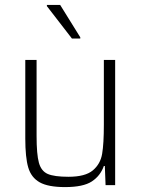

<svg xmlns="http://www.w3.org/2000/svg" viewBox="-20 -754 573 782"><path d="M83 -190V-510H129V-201Q129 -125 138.5 -91Q148 -57 174.5 -45.5Q201 -34 259 -34Q327 -34 358 -60Q389 -86 396 -127.5Q403 -169 403 -246V-510H449V0H410L407 -78H403Q389 -38 354 -15Q319 8 245 8Q176 8 141.5 -11.5Q107 -31 95 -72Q83 -113 83 -190ZM273 -597 171 -729V-734H225L307 -602V-597Z"/></svg>

Font: Saira Semi Condensed ExtraLight
Style: Regular
Weight: 200
Width: 4
Designer: Hector Gatti with collaboration of the Omnibus-Type team
Foundry: Omnibus-Type
Version: Version 1.001; ttfautohint (v1.8)